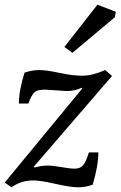

<svg xmlns="http://www.w3.org/2000/svg" viewBox="-26 -785 511 814"><path d="M461 -712 281 -561 247 -586 387 -765 465 -735ZM257 -399 165 -405Q134 -405 121.5 -395Q109 -385 94 -346H54Q54 -400 78 -477Q110 -488 140.5 -488Q171 -488 226 -476Q281 -464 323 -464Q365 -464 420 -488L449 -463L117 -78L121 -75Q151 -83 175 -83Q199 -83 234.5 -76.5Q270 -70 291.5 -70Q313 -70 325.5 -83.5Q338 -97 351 -139H391Q391 -83 367 -2Q338 9 305 9Q272 9 209 -5.5Q146 -20 115 -20Q63 -20 23 9L-6 -11L323 -410L320 -413Q292 -399 257 -399Z"/></svg>

Font: Poly
Style: Italic
Weight: 400
Italic angle: -10°
Designer: Nicolas Silva
Foundry: Jose Nicolas Silva Schwarzenberg
Version: Version 1.003